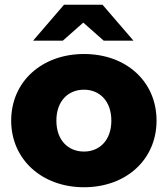

<svg xmlns="http://www.w3.org/2000/svg" viewBox="-20 -778 705 807"><path d="M333 -141C267 -141 217 -188 217 -271C217 -354 267 -401 333 -401C398 -401 448 -354 448 -271C448 -188 398 -141 333 -141ZM333 9C511 9 638 -108 638 -271C638 -435 511 -551 333 -551C156 -551 27 -435 27 -271C27 -108 156 9 333 9ZM330 -683 416 -607H541L411 -758H249L119 -607H244Z"/></svg>

Font: Montserrat-Alt1 ExtBd
Style: Regular
Weight: 800
Designer: Differentunic
Foundry: Differentunic
Version: Version 7.222